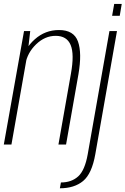

<svg xmlns="http://www.w3.org/2000/svg" viewBox="-33 -758 658 1007"><path d="M-13 0H27L113.5 -490L125.5 -595H93ZM273.5 0H313.5L378.5 -369Q397.5 -480 376 -540.2Q354.5 -600.5 276.5 -600.5Q204 -600.5 149.8 -552.2Q95.5 -504 85 -444L100 -421Q110.5 -481.5 156.5 -525.8Q202.5 -570 259 -570Q317.5 -570 337.5 -522Q357.5 -474 339 -371.5ZM281 229.5Q357 229.5 403 191.2Q449 153 467 50L580.5 -595H541L427 51.5Q412 135.5 377 167.2Q342 199 286.5 199ZM566 -737.5 555 -675H595L605.5 -737.5Z"/></svg>

Font: Anybody SemiCondensed ExtraLight
Style: Italic
Weight: 250
Width: 4
Italic angle: -10°
Version: Version 1.113;gftools[0.9.25]